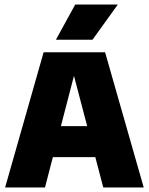

<svg xmlns="http://www.w3.org/2000/svg" viewBox="-20 -825 654 845"><path d="M2.5 0 172 -595H442.5L612.5 0H434.5L297.5 -522H313.5L178 0ZM136 -133.5 171.5 -270H441.5L477.5 -133.5ZM226 -650 311 -805H498.5L387 -650Z"/></svg>

Font: Encode Sans SC SemiCondensed ExtraBold
Style: Regular
Weight: 800
Width: 4
Designer: Multiple Designers
Foundry: Impallari Type
Version: Version 3.002